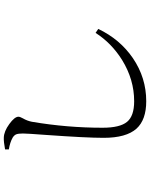

<svg xmlns="http://www.w3.org/2000/svg" viewBox="94 -868 812 1040"><g transform="rotate(-90 500.0 -348.0)"><path d="M471.7 38.1Q371.1 38.1 323.2 -14.6Q273.4 -70.3 273.4 -192.4Q273.4 -286.1 289.1 -504.9Q296.9 -608.4 296.9 -629.9Q296.9 -655.3 292 -667Q287.1 -677.7 274.4 -685.5Q248 -700.2 210.9 -706.1V-726.6Q252.9 -734.4 274.4 -733.4Q308.6 -732.4 348.1 -703.6Q387.7 -674.8 387.7 -654.3Q387.7 -645.5 378.9 -629.9Q365.2 -606.4 360.4 -581.1Q328.1 -391.6 328.1 -198.2Q328.1 -104.5 359.9 -65.9Q391.6 -27.3 471.7 -27.3Q588.9 -27.3 695.3 -92.8Q787.1 -150.4 841.8 -236.3L863.3 -221.7Q807.6 -104.5 705.1 -34.2Q598.6 38.1 471.7 38.1Z"/></g></svg>

Font: Bpmf Zihi Only R
Style: R
Weight: 400
Foundry: But Ko
Version: Version 1.320